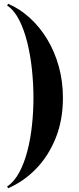

<svg xmlns="http://www.w3.org/2000/svg" viewBox="-20 -820 416 1010"><path d="M23 170 17.5 161Q54.5 136.5 80.8 88Q107 39.5 123.8 -24.5Q140.5 -88.5 148.2 -160.8Q156 -233 156 -305Q156 -377 148.2 -452.2Q140.5 -527.5 123.8 -595.5Q107 -663.5 80.8 -715Q54.5 -766.5 17.5 -791L23 -800Q84 -774 136.5 -726.2Q189 -678.5 228.2 -613.8Q267.5 -549 289.2 -470.8Q311 -392.5 311 -305Q311 -188.5 273 -94Q235 0.5 169.8 67.8Q104.5 135 23 170Z"/></svg>

Font: Bodoni Moda 18pt
Style: Bold
Weight: 700
Designer: Owen Earl
Foundry: indestructible type
Version: Version 2.004